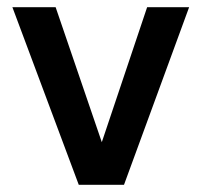

<svg xmlns="http://www.w3.org/2000/svg" viewBox="-20 -515 562 535"><path d="M199.5 0 14.5 -495H135L272 -94.5H255.5L390 -495H507L325.5 0Z"/></svg>

Font: Geologica Cursive
Style: Regular
Weight: 400
Designer: Sindre Bremnes, Frode Helland
Foundry: Monokrom Skriftforlag AS
Version: Version 1.010;gftools[0.9.28]